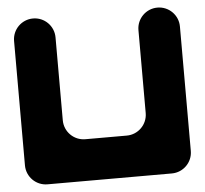

<svg xmlns="http://www.w3.org/2000/svg" viewBox="-50 -747 854 800"><g transform="rotate(-5 376.5 -347.0)"><path d="M203.4 -607.3C203.4 -655.2 164.6 -694 116.7 -694C68.8 -694 30 -655.2 30 -607.3V-87C30 -39.2 68.8 -0.3 116.7 -0.3H636.9C684.8 -0.3 723.7 -39.2 723.7 -87V-607.3C723.7 -655.2 684.8 -694 636.9 -694C589.1 -694 550.2 -655.2 550.2 -607.3V-260.5C550.2 -212.6 511.4 -173.8 463.5 -173.8H290.1C242.2 -173.8 203.4 -212.6 203.4 -260.5Z"/></g></svg>

Font: OpenLukyanov
Style: Regular
Weight: 400
Designer: Michail Lukyanov
Foundry: book-let.ru
Version: Version 2.1